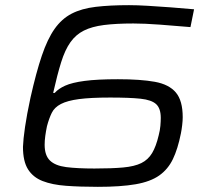

<svg xmlns="http://www.w3.org/2000/svg" viewBox="-20 -716 812 744"><path d="M359 8Q290 8 236 4Q182 0 145 -14.5Q108 -29 88.5 -60Q69 -91 69 -147Q70 -176 77 -224Q84 -272 98 -337Q120 -435 142 -500Q164 -565 191.5 -604Q219 -643 257.5 -663Q296 -683 351 -689.5Q406 -696 480 -696Q511 -696 553 -693.5Q595 -691 642 -687.5Q689 -684 732 -680L718 -611Q661 -616 600 -620.5Q539 -625 497 -625Q429 -625 382.5 -619Q336 -613 305 -597.5Q274 -582 253 -552.5Q232 -523 217 -475Q202 -427 186 -356H192Q206 -372 232.5 -384Q259 -396 308 -402.5Q357 -409 437 -409Q525 -409 580 -399Q635 -389 661.5 -357.5Q688 -326 688 -262Q688 -249 686 -231.5Q684 -214 681 -199Q669 -139 650 -99.5Q631 -60 597 -36Q563 -12 505.5 -2Q448 8 359 8ZM346 -63Q413 -63 457 -67Q501 -71 527.5 -84Q554 -97 569.5 -123Q585 -149 595 -192Q600 -211 601.5 -228.5Q603 -246 603 -259Q603 -296 585 -312.5Q567 -329 524.5 -333.5Q482 -338 407 -338Q331 -338 286 -332Q241 -326 216 -313Q191 -300 180.5 -278.5Q170 -257 162 -227Q158 -208 155.5 -189.5Q153 -171 153 -155Q153 -114 173.5 -94Q194 -74 236.5 -68.5Q279 -63 346 -63Z"/></svg>

Font: Saira Expanded
Style: Italic
Weight: 400
Width: 7
Italic angle: -12°
Designer: Hector Gatti with collaboration of the Omnibus-Type team
Foundry: Omnibus-Type
Version: Version 1.101